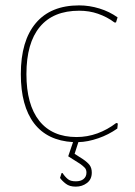

<svg xmlns="http://www.w3.org/2000/svg" viewBox="-20 -529 507 720"><path d="M291 67.9Q307.6 79.1 315.9 89.8Q324.2 101.1 324.2 118.2Q324.2 143.6 306.2 157.2Q288.1 170.9 264.2 170.9Q240.7 170.9 227.1 160.2Q212.9 149.4 205.1 138.2L210.9 120.1H214.8Q222.7 132.8 234.4 142.6Q244.1 150.9 264.2 150.9Q282.7 150.9 293 142.6Q304.2 133.8 304.2 118.2Q304.2 106.4 297.4 99.6Q291 92.8 279.8 85L235.8 57.1L253.9 3.9Q157.7 -1.5 107.9 -66.4Q58.1 -131.8 58.1 -251Q58.1 -376 114.3 -442.4Q170.4 -508.8 276.9 -508.8Q314.9 -508.8 353 -497.1Q390.1 -485.8 420.9 -463.9L415 -444.8H409.2Q382.3 -465.3 347.2 -477.5Q314.9 -488.8 276.9 -488.8Q179.7 -488.8 129.4 -428.2Q79.1 -367.7 79.1 -251Q79.1 -136.7 127.4 -75.7Q175.8 -15.1 267.1 -15.1Q307.1 -15.1 345.2 -28.8Q382.8 -42.5 416 -67.9L421.9 -65.9L419.9 -46.9Q386.2 -23.4 349.1 -10.7Q308.6 3.4 273.9 3.9L259.8 47.9Z"/></svg>

Font: Datalegreya
Style: Thin
Weight: 250
Designer: Figs Lab
Foundry: Figs Lab
Version: Version 1.002;PS 001.002;hotconv 1.0.70;makeotf.lib2.5.58329